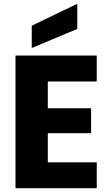

<svg xmlns="http://www.w3.org/2000/svg" viewBox="-20 -996 581 1016"><path d="M492 -565C492 -565 492 -702 492 -702C492 -702 62 -702 62 -702C62 -702 62 0 62 0C62 0 492 0 492 0C492 0 492 -137 492 -137C492 -137 233 -137 233 -137C233 -137 233 -291 233 -291C233 -291 462 -291 462 -291C462 -291 462 -423 462 -423C462 -423 233 -423 233 -423C233 -423 233 -565 233 -565C233 -565 492 -565 492 -565ZM389 -976C389 -976 148 -860 148 -860C148 -860 148 -742 148 -742C148 -742 389 -843 389 -843C389 -843 389 -976 389 -976Z"/></svg>

Font: Girnar Poppins
Style: Bold
Weight: 500
Designer: Ninad Kale (Devanagari), Jonny Pinhorn (Latin)
Foundry: Indian Type Foundry
Version: ""